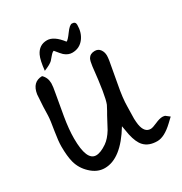

<svg xmlns="http://www.w3.org/2000/svg" viewBox="-222 -1117 1253 1322"><g transform="rotate(-30 404.5 -456.0)"><path d="M773 -25Q702 42 646 42Q578 42 542 3Q513 -28 498 -96Q496 -106 485 -169Q369 22 240 22Q180 22 130 -26Q83 -70 67 -130Q54 -180 54 -257Q54 -299 66 -372Q80 -453 81 -487Q81 -542 89 -651Q103 -742 181 -743Q212 -714 212 -668Q212 -645 202 -593Q188 -510 173 -428Q157 -333 157 -261Q157 -84 232 -84Q268 -84 319 -119Q355 -144 386 -195Q410 -240 434 -285Q447 -306 469 -349Q492 -406 515 -628Q520 -668 529 -685Q545 -712 581 -712Q609 -712 624 -691Q639 -670 639 -642Q639 -630 635.5 -605Q632 -580 605 -436Q585 -333 585 -266Q585 -252 584 -220.5Q583 -189 583 -172Q584 -146 587 -125Q599 -54 648 -54Q664 -54 699.5 -70Q735 -86 758 -86Q765 -86 778 -83L809 -59Q797 -48 773 -25ZM338 -854Q328 -853 310 -832Q297 -818 285 -803Q268 -786 216 -765Q224 -844 241 -880Q270 -940 333 -940Q388 -940 446 -864Q459 -868 490 -911Q521 -954 540 -954Q568 -954 568 -928Q568 -867 537 -825Q502 -778 443 -778Q411 -778 382 -803Q371 -813 338 -854Z"/></g></svg>

Font: Wortlaut AH
Style: SemiBold
Weight: 600
Designer: Andreas Höfeld
Foundry: Fontgrube AH
Version: Version 2.59